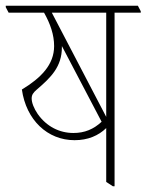

<svg xmlns="http://www.w3.org/2000/svg" viewBox="-39 -642 509 667"><path d="M220 -155C267 -155 303 -171 330 -197V-10L353 5H359V-598H450V-603L440 -622H-19V-617L-9 -598H114C136 -559 149 -521 149 -482C149 -417 103 -371 37 -331C52 -225 126 -155 220 -155ZM141 -598H330V-236ZM92 -246C79 -265 71 -285 71 -300C71 -312 76 -320 89 -331C138 -373 176 -410 176 -478V-482L314 -219C286 -193 255 -180 216 -180C168 -180 123 -202 92 -246Z"/></svg>

Font: Noto Serif Devanagari ExtraCondensed Thin
Style: Regular
Weight: 100
Width: 2
Designer: Universal Thirst, Indian Type Foundry and the Monotype Design Team
Foundry: Monotype Imaging Inc.
Version: Version 2.004